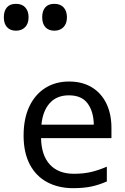

<svg xmlns="http://www.w3.org/2000/svg" viewBox="-68 -971 652 1001"><path d="M292 -546Q361 -546 410.5 -516Q460 -486 486.5 -431.5Q513 -377 513 -304V-251H146Q148 -160 192.5 -112.5Q237 -65 317 -65Q368 -65 407.5 -74.5Q447 -84 489 -102V-25Q448 -7 408 1.5Q368 10 313 10Q237 10 178.5 -21Q120 -52 87.5 -113.5Q55 -175 55 -264Q55 -352 84.5 -415Q114 -478 167.5 -512Q221 -546 292 -546ZM291 -474Q228 -474 191.5 -433.5Q155 -393 148 -321H421Q420 -389 389 -431.5Q358 -474 291 -474ZM215 -811Q186 -811 169 -829Q152 -847 152 -881Q152 -914 168 -932.5Q184 -951 215 -951Q247 -951 264 -932Q281 -913 281 -881Q281 -848 263 -829.5Q245 -811 215 -811ZM15 -811Q-14 -811 -31 -829Q-48 -847 -48 -881Q-48 -914 -32 -932.5Q-16 -951 15 -951Q47 -951 64 -932Q81 -913 81 -881Q81 -848 63 -829.5Q45 -811 15 -811Z"/></svg>

Font: Noto Sans Tifinagh SIL
Style: Regular
Weight: 400
Designer: JamraPatel
Foundry: JamraPatel LLC
Version: Version 2.006; ttfautohint (v1.8.4.7-5d5b)